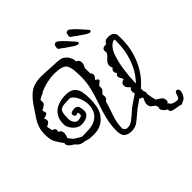

<svg xmlns="http://www.w3.org/2000/svg" viewBox="-236 -978 1312 1312"><g transform="rotate(-45 420.5 -321.5)"><path d="M787 131Q776 127 756 124.5Q736 122 719.5 116.5Q703 111 703 99Q703 92 704 90Q687 83 676 69.5Q665 56 665 46Q665 37 670 35L661 11Q647 3 636 -7Q625 -17 625 -39Q625 -51 630.5 -62Q636 -73 640 -84V-89Q632 -91 627 -94Q622 -97 619 -101Q600 -88 580.5 -75Q561 -62 543 -46Q519 -25 490 -2Q461 21 426 21Q390 21 370.5 5Q351 -11 351 -55Q351 -112 364.5 -166Q378 -220 396.5 -272Q415 -324 428.5 -377.5Q442 -431 442 -488Q442 -514 439.5 -548Q437 -582 423 -604Q415 -617 389 -624.5Q363 -632 327 -632Q295 -632 257 -624Q219 -616 182 -599Q177 -593 169 -590L159 -587Q152 -583 145.5 -579.5Q139 -576 133 -571Q133 -565 133.5 -560.5Q134 -556 134 -551Q134 -544 130 -537.5Q126 -531 111 -522Q107 -520 100.5 -516.5Q94 -513 91 -509Q94 -500 96 -494.5Q98 -489 98 -484Q98 -479 93.5 -475.5Q89 -472 76 -468L62 -464H60Q68 -453 68 -443Q68 -431 58.5 -423Q49 -415 35 -410Q37 -400 39 -390Q41 -380 43 -370Q54 -366 61 -361Q68 -356 68 -346Q68 -339 64 -332L68 -330Q80 -324 84.5 -316Q89 -308 89 -298Q89 -288 85.5 -277.5Q82 -267 79 -256Q86 -247 93 -238.5Q100 -230 107 -222Q110 -221 113.5 -219Q117 -217 119 -215Q142 -200 158 -193Q169 -192 180.5 -193Q192 -194 203 -194Q256 -194 287 -211.5Q318 -229 331 -257Q344 -285 344 -315Q344 -346 333.5 -374Q323 -402 308 -420Q293 -438 277 -438Q229 -438 208 -432Q187 -426 181.5 -406Q176 -386 176 -344Q176 -323 188 -306.5Q200 -290 216 -290Q220 -290 229 -291.5Q238 -293 246.5 -296.5Q255 -300 255 -306Q255 -312 255 -317.5Q255 -323 253 -330Q250 -330 247 -329Q244 -328 241 -326Q230 -323 223 -329.5Q216 -336 216 -345Q216 -358 229 -362Q235 -364 241 -365.5Q247 -367 253 -367Q281 -367 287 -346.5Q293 -326 293 -306Q293 -287 280 -275Q267 -263 249.5 -258Q232 -253 216 -253Q191 -253 170.5 -268Q150 -283 138.5 -303.5Q127 -324 127 -342Q127 -390 148 -419.5Q169 -449 203.5 -462Q238 -475 277 -475Q324 -475 345.5 -455.5Q367 -436 373 -405.5Q379 -375 379 -340Q379 -300 370.5 -259.5Q362 -219 332 -189L329 -186Q289 -146 227 -146H220Q192 -146 177 -149Q162 -152 150 -157Q131 -158 115.5 -164.5Q100 -171 83 -192Q58 -206 48.5 -217.5Q39 -229 39 -239Q39 -245 40 -248Q18 -277 2.5 -304.5Q-13 -332 -13 -381Q-13 -422 -3 -450.5Q7 -479 24 -504.5Q41 -530 61 -560Q95 -612 123.5 -638Q152 -664 182 -673Q212 -682 249 -682Q272 -682 298.5 -680.5Q325 -679 357 -677Q397 -676 422 -672.5Q447 -669 461 -652Q464 -651 470 -645Q480 -631 486 -616.5Q492 -602 492 -585Q501 -582 508 -574.5Q515 -567 515 -551Q515 -535 508.5 -525.5Q502 -516 501 -505Q501 -491 502 -480.5Q503 -470 502 -457Q513 -450 513 -439Q513 -430 507.5 -421.5Q502 -413 496 -407Q494 -407 494 -404Q514 -393 514 -385Q514 -378 504 -371.5Q494 -365 486 -357Q485 -353 485 -348.5Q485 -344 485 -339Q485 -324 476 -316Q467 -308 459 -299Q460 -293 460.5 -287.5Q461 -282 461 -277Q461 -269 457.5 -262Q454 -255 443 -250Q428 -198 409 -145Q390 -92 390 -36Q393 -31 397.5 -27Q402 -23 405 -18Q409 -17 414 -16.5Q419 -16 426 -16Q446 -16 469 -33Q492 -50 514.5 -70.5Q537 -91 553 -102L619 -146V-147L620 -153Q616 -158 616 -168Q616 -176 620 -184Q624 -192 632 -194L631 -195Q621 -206 613 -215Q605 -224 605 -240Q605 -254 614 -260.5Q623 -267 635 -271H636Q632 -282 625.5 -292Q619 -302 619 -311Q619 -323 632 -331Q628 -337 625.5 -343Q623 -349 623 -355Q623 -369 638 -379Q631 -392 631 -404Q631 -421 642.5 -435Q654 -449 670 -462Q672 -467 677 -473.5Q682 -480 682 -484Q681 -488 680.5 -491.5Q680 -495 680 -498Q680 -524 717 -524H720Q729 -540 737 -544.5Q745 -549 764 -549Q775 -549 784.5 -547Q794 -545 803 -540Q806 -538 810 -532Q820 -522 820.5 -506Q821 -490 821 -473Q821 -377 783 -289.5Q745 -202 673 -141Q673 -135 673.5 -128.5Q674 -122 674 -114Q680 -108 680 -98Q680 -94 679.5 -90.5Q679 -87 678 -83Q680 -67 683.5 -49.5Q687 -32 692 -15Q709 -7 725 5Q741 17 741 42Q741 53 729 60Q741 65 742 75Q747 79 752 81.5Q757 84 762 86Q770 87 783 91Q785 91 786.5 91.5Q788 92 789 92Q807 92 811.5 78.5Q816 65 821 52Q826 39 838 39Q844 39 849 44.5Q854 50 854 61Q854 71 850 82Q844 98 834 110Q824 122 807 126Q803 130 798 132Q793 134 787 131ZM673 -190Q678 -195 682.5 -199.5Q687 -204 691 -209Q734 -259 758.5 -330Q783 -401 783 -473Q783 -478 783.5 -483.5Q784 -489 784 -494Q784 -502 783 -505Q783 -505 782.5 -505.5Q782 -506 780 -506Q763 -506 744 -486.5Q725 -467 715 -442Q694 -386 684.5 -322Q675 -258 673 -190ZM52 -292Q52 -295 51 -297L48 -298ZM696 -658Q679 -663 666.5 -672Q654 -681 642 -689Q632 -696 621 -703Q610 -710 602 -718Q595 -722 586.5 -727.5Q578 -733 578 -742Q578 -753 582 -764.5Q586 -776 601 -776Q609 -776 624 -763Q639 -750 656 -732Q673 -714 686.5 -698.5Q700 -683 705 -677Q710 -672 710 -667Q710 -663 706 -660Q702 -657 696 -658ZM581 -658Q564 -663 551.5 -672Q539 -681 527 -689Q517 -696 506 -703Q495 -710 487 -718Q480 -722 471.5 -727.5Q463 -733 463 -742Q463 -753 467 -764.5Q471 -776 486 -776Q494 -776 509 -763Q524 -750 541 -732Q558 -714 571.5 -698.5Q585 -683 590 -677Q595 -672 595 -667Q595 -663 591 -660Q587 -657 581 -658Z"/></g></svg>

Font: RU Serius
Style: Regular
Weight: 400
Designer: Robert E. Leuschke
Foundry: Robert E. Leuschke
Version: Version 1.011; ttfautohint (v1.8.3)